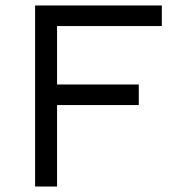

<svg xmlns="http://www.w3.org/2000/svg" viewBox="-20 -680 650 700"><path d="M570 -585H188V-372H486V-297H188V0H108V-660H570Z"/></svg>

Font: Work Sans
Style: Regular
Weight: 400
Designer: Wei Huang
Foundry: Wei Huang
Version: Version 1.032;PS 001.032;hotconv 1.0.70;makeotf.lib2.5.58329